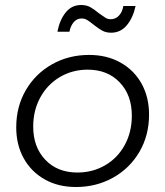

<svg xmlns="http://www.w3.org/2000/svg" viewBox="-20 -747 661 769"><path d="M577 -288Q577 -205 538.5 -139Q500 -73 433 -35.5Q366 2 284 2Q213 2 159 -28.5Q105 -59 75 -113Q45 -167 45 -237Q45 -320 83.5 -386Q122 -452 188.5 -489.5Q255 -527 337 -527Q408 -527 462.5 -496.5Q517 -466 547 -412Q577 -358 577 -288ZM113 -240Q113 -158 161.5 -107Q210 -56 290 -56Q351 -56 401 -85Q451 -114 479.5 -166Q508 -218 508 -284Q508 -366 459.5 -417Q411 -468 331 -468Q270 -468 220 -438.5Q170 -409 141.5 -357Q113 -305 113 -240ZM425 -616Q405 -616 390 -624Q375 -632 355 -648Q339 -661 329 -667Q319 -673 307 -673Q288 -673 275.5 -658.5Q263 -644 258 -620H210Q219 -667 243 -697Q267 -727 305 -727Q326 -727 341.5 -718.5Q357 -710 376 -694Q394 -681 403 -675.5Q412 -670 423 -670Q443 -670 456.5 -684.5Q470 -699 474 -723H523Q513 -676 488 -646Q463 -616 425 -616Z"/></svg>

Font: Gontserrat Light
Style: Italic
Weight: 300
Italic angle: -11.3°
Designer: Julieta Ulanovsky
Foundry: Julieta Ulanovsky
Version: Version 6.001